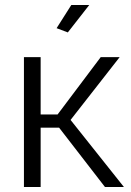

<svg xmlns="http://www.w3.org/2000/svg" viewBox="-20 -750 524 770"><path d="M252 -620 207 -637 266 -730H338ZM384 -521H460L263 -269L477 0H401L217 -238H143V0H76V-521H143V-291H211Z"/></svg>

Font: PTCRaleway
Style: Regular
Weight: 400
Designer: Matt McInerney, Pablo Impallari, Rodrigo Fuenzalida
Foundry: Matt McInerney, Pablo Impallari, Rodrigo Fuenzalida
Version: Version 3.000g; ttfautohint (v1.5) -l 8 -r 28 -G 28 -x 14 -D